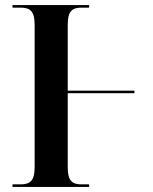

<svg xmlns="http://www.w3.org/2000/svg" viewBox="-20 -734 602 754"><path d="M29 0H330V-10H300C263 -10 246 -24 246 -77V-368H508V-378H246V-637C246 -690 263 -704 300 -704H330V-714H29V-704H60C98 -704 116 -691 116 -637V-77C116 -24 98 -10 61 -10H29Z"/></svg>

Font: Noto Serif Display SemiCondensed SemiBold
Style: Regular
Weight: 600
Width: 4
Designer: Monotype Design Team
Foundry: Monotype Imaging Inc.
Version: Version 2.009